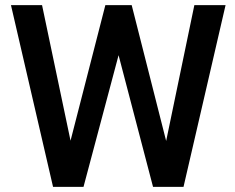

<svg xmlns="http://www.w3.org/2000/svg" viewBox="-20 -731 920 751"><path d="M144.5 -710.9 255.9 -180.7 392.1 -710.9H495.1L629.9 -179.7L740.2 -710.9H862.3L697.8 0H578.6L443.8 -515.1L306.6 0H187.5L22.9 -710.9Z"/></svg>

Font: Vazirmatn RD UI FD Medium
Style: Regular
Weight: 500
Designer: Saber Rastikerdar
Foundry: Saber Rastikerdar
Version: Version 33.003